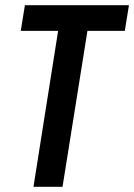

<svg xmlns="http://www.w3.org/2000/svg" viewBox="-20 -720 517 740"><path d="M461 -601H317L221 0H109L204 -601H60L76 -700H477Z"/></svg>

Font: Georama SemiCondensed SemiBold
Style: Italic
Weight: 600
Width: 4
Italic angle: -9°
Designer: Jean-Baptiste Levee
Foundry: Production Type
Version: Version 1.000